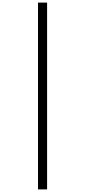

<svg xmlns="http://www.w3.org/2000/svg" viewBox="-20 -1082 656 1480"><path d="M273 378V-1062H343V378Z"/></svg>

Font: Overpass Mono Light
Style: Regular
Weight: 300
Monospace: yes
Designer: Delve Withrington, Dave Bailey
Foundry: Delve Fonts LLC
Version: Version 4.000